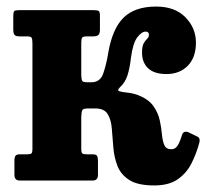

<svg xmlns="http://www.w3.org/2000/svg" viewBox="-20 -551 629 586"><path d="M588.5 -116Q579.5 -82 564.2 -52Q549 -22 522 -3.5Q495 15 451 15Q400 15 374 -2Q348 -19 338 -45.8Q328 -72.5 325.8 -102.5Q323.5 -132.5 321.2 -159.2Q319 -186 308.5 -203Q298 -220 271 -220H249Q234.5 -220 231.5 -215.2Q228.5 -210.5 228 -194V-97Q228 -85.5 231.2 -82.8Q234.5 -80 245 -80H263Q273.5 -80 276.2 -75.2Q279 -70.5 279 -59.5V-17.5Q279 0 263 0H40Q24 0 24 -18V-60Q24 -71 27.2 -75.5Q30.5 -80 41 -80H62.5Q73 -80 76 -82.8Q79 -85.5 79 -98V-418Q79 -432.5 76.2 -436.2Q73.5 -440 61.5 -440H39.5Q29 -440 24.8 -444Q20.5 -448 20.5 -461.5V-503Q20.5 -514 23.5 -517Q26.5 -520 37.5 -520H267Q278 -520 281.5 -517.2Q285 -514.5 285 -503V-461Q285 -447.5 279.8 -443.8Q274.5 -440 265 -440H247.5Q234.5 -440 231.2 -436.8Q228 -433.5 228 -416.5V-321.5Q228.5 -309 230.8 -304.5Q233 -300 246 -300H259.5Q286 -300 295.2 -327Q304.5 -354 310 -387.5Q322.5 -463 357 -497Q391.5 -531 456.5 -531Q514 -531 546 -498.2Q578 -465.5 578 -421Q578 -375.5 553 -350.2Q528 -325 488 -325Q451 -325 432.2 -342.5Q413.5 -360 413.5 -390.5Q413.5 -410.5 418.8 -419.2Q424 -428 429.2 -432.8Q434.5 -437.5 434.5 -445Q434.5 -454.5 424.5 -454.5Q412.5 -454.5 399 -437Q385.5 -419.5 379.5 -373.5Q376 -342 368.8 -320.2Q361.5 -298.5 345.5 -284Q336.5 -275 344.5 -272.5Q352.5 -270 369.2 -268.2Q386 -266.5 402 -260.5Q433.5 -248 448 -227.5Q462.5 -207 467.5 -184.2Q472.5 -161.5 474.2 -141.2Q476 -121 481.5 -108.2Q487 -95.5 503 -95.5Q515 -95.5 522 -106.5Q529 -117.5 535.5 -139Q539.5 -152 553.5 -148L577.5 -136.5Q587.5 -132.5 588.8 -127.2Q590 -122 588.5 -116Z"/></svg>

Font: Besley* Narrow
Style: Bold
Weight: 700
Width: 4
Designer: Owen Earl
Foundry: indestructible type*
Version: Version 3.000; ttfautohint (v1.8.3)